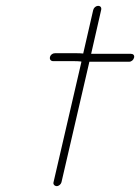

<svg xmlns="http://www.w3.org/2000/svg" viewBox="-20 -628 476 653"><path d="M297 -594 263 -446C254 -447 246 -447 238 -447H167C159 -447 152 -442 150 -434C148 -426 153 -420 161 -420H232C239 -420 246 -420 254 -419C255 -419 256 -419 257 -418L162 -8C160 -1 166 5 173 5C180 5 187 -1 189 -8L284 -418H419C427 -418 434 -424 436 -432C438 -440 433 -445 425 -445H290L324 -594C326 -602 322 -608 314 -608C306 -608 299 -602 297 -594Z"/></svg>

Font: Electronic
Style: LtIt
Weight: 300
Version: Version 1.011